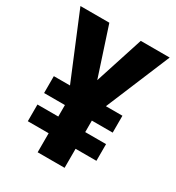

<svg xmlns="http://www.w3.org/2000/svg" viewBox="-172 -820 851 926"><g transform="rotate(30 253.5 -357.0)"><path d="M253 -445 340 -714H501L352 -357H444V-263H328V-199H444V-106H328V0H178V-106H62V-199H178V-263H62V-357H152L4 -714H165Z"/></g></svg>

Font: Noto Sans Kannada Condensed ExtraBold
Style: Regular
Weight: 800
Width: 3
Designer: Jelle Bosma - Monotype Design Team
Foundry: Monotype Imaging Inc.
Version: Version 2.005; ttfautohint (v1.8.4.7-5d5b)